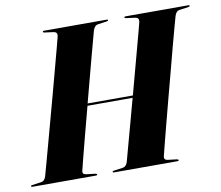

<svg xmlns="http://www.w3.org/2000/svg" viewBox="-93 -793 1021 886"><g transform="rotate(-10 417.0 -350.0)"><path d="M229 -33.5Q224.5 -16.5 243 -14L285.5 -9Q293.5 -7.5 293.5 -4Q293.5 0 286.5 0H-10.5Q-16.5 0 -16.5 -3.5Q-16.5 -7.5 -10 -8L33 -14Q49 -16 55.5 -37.5Q59 -49.5 69.2 -86.8Q79.5 -124 94 -177.5Q108.5 -231 125.2 -292.2Q142 -353.5 158.5 -414.8Q175 -476 189 -528.8Q203 -581.5 212.8 -617.8Q222.5 -654 225 -665Q228 -683.5 209.5 -686L167.5 -691.5Q161 -692 161 -696Q161 -700 167 -700H461Q466.5 -700 466.5 -697Q466.5 -693 460 -692L415.5 -685.5Q402.5 -683.5 394.5 -662.5Q392 -653 383.5 -622Q375 -591 362.8 -545.2Q350.5 -499.5 336.2 -445Q322 -390.5 307 -334.5H519Q534 -390.5 548.8 -445.2Q563.5 -500 576 -546Q588.5 -592 596.8 -623.5Q605 -655 607.5 -665Q610.5 -683.5 591.5 -686L549.5 -691.5Q543 -692 543 -696Q543 -700 549.5 -700H843.5Q849 -700 849 -697Q849 -693 842.5 -692L797.5 -685.5Q784.5 -683.5 777 -662.5Q774 -652 764 -616Q754 -580 740 -527Q726 -474 709.8 -412.5Q693.5 -351 677.2 -289.5Q661 -228 647 -174.2Q633 -120.5 623.5 -83Q614 -45.5 611 -33.5Q607 -16.5 625.5 -14L667.5 -9Q675.5 -7.5 675.5 -4Q675.5 0 668.5 0H371.5Q366 0 366 -3.5Q366 -7.5 372.5 -8L415.5 -14Q431 -16 438 -37.5Q441.5 -50.5 453.2 -93.5Q465 -136.5 481.5 -197Q498 -257.5 516 -324H304.5Q286.5 -257 270.5 -195.2Q254.5 -133.5 243.2 -90Q232 -46.5 229 -33.5Z"/></g></svg>

Font: Fraunces 144pt S000
Style: Bold Italic
Weight: 700
Italic angle: -16°
Version: Version 1.000; ttfautohint (v1.8.3)